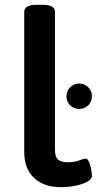

<svg xmlns="http://www.w3.org/2000/svg" viewBox="-20 -773 403 800"><path d="M234 7Q163 7 122 -31.5Q81 -70 81 -140V-724Q81 -738 93.5 -745.5Q106 -753 134 -753H156Q184 -753 196.5 -745.5Q209 -738 209 -724V-150Q209 -119 222 -108Q235 -97 263 -97Q291 -97 309.5 -104.5Q328 -112 337 -112Q345 -112 351 -98Q357 -84 360 -66.5Q363 -49 363 -40Q363 -26 343 -15.5Q323 -5 293.5 1Q264 7 234 7ZM310 -319Q288 -319 272.5 -334Q257 -349 257 -372Q257 -394 272.5 -409.5Q288 -425 310 -425Q332 -425 347.5 -409.5Q363 -394 363 -372Q363 -349 347.5 -334Q332 -319 310 -319Z"/></svg>

Font: Asap Expanded SemiBold
Style: Regular
Weight: 600
Width: 7
Designer: Pablo Cosgaya
Foundry: Omnibus-Type
Version: Version 3.001; ttfautohint (v1.8.4.7-5d5b)